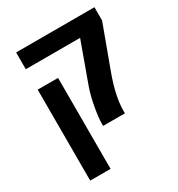

<svg xmlns="http://www.w3.org/2000/svg" viewBox="-202 -759 1044 1129"><g transform="rotate(-30 320.0 -194.5)"><path d="M453.1 -16.6V0H305.2V-16.6Q305.2 -56.2 317.9 -125.7Q330.6 -195.3 349.1 -246.6L446.8 -516.1H78.1V-629.9H609.9V-540L503.9 -252.4Q453.1 -114.7 453.1 -16.6ZM216.8 240.7H78.6V-377H216.8Z"/></g></svg>

Font: Open Sans Hebrew
Style: Bold
Weight: 700
Foundry: Ascender Corporation, Yanek Iontef
Version: Version 2.001;PS 002.001;hotconv 1.0.70;makeotf.lib2.5.58329